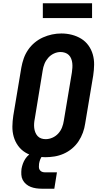

<svg xmlns="http://www.w3.org/2000/svg" viewBox="-20 -950 640 1170"><path d="M256 8Q223 8 191.5 1.5Q160 -5 134 -21Q108 -37 90 -62Q72 -87 63.5 -117Q55 -147 55.5 -179.5Q56 -212 61 -245L110 -538Q115 -566 124.5 -593.5Q134 -621 151 -646Q168 -671 191.5 -690.5Q215 -710 242 -722Q269 -734 297 -740Q325 -746 354 -746Q387 -746 418 -738Q449 -730 475 -714Q501 -698 519 -673Q537 -648 545.5 -618Q554 -588 553.5 -555.5Q553 -523 548 -490L499 -197Q495 -169 485 -141.5Q475 -114 458.5 -89Q442 -64 418.5 -44.5Q395 -25 367.5 -13Q340 -1 311.5 3.5Q283 8 256 8ZM258 -102Q279 -102 299.5 -111Q320 -120 335 -136.5Q350 -153 358 -173.5Q366 -194 369 -215L418 -508Q420 -522 421 -536.5Q422 -551 420.5 -565Q419 -579 414 -592Q409 -605 399.5 -614.5Q390 -624 376.5 -628.5Q363 -633 349 -633Q328 -633 308 -623.5Q288 -614 273.5 -597.5Q259 -581 251 -561Q243 -541 240 -520L192 -227Q189 -213 188 -198.5Q187 -184 188.5 -170.5Q190 -157 195 -144Q200 -131 209 -121Q218 -111 231 -106.5Q244 -102 258 -102ZM236 200Q218 200 200.5 197.5Q183 195 167.5 189Q152 183 139 172Q126 161 118.5 146.5Q111 132 110 114.5Q109 97 111 79Q114 63 119.5 47.5Q125 32 134.5 17.5Q144 3 157.5 -8Q171 -19 186.5 -26Q202 -33 218 -36Q234 -39 250 -39L244 0Q237 0 232.5 7Q228 14 225.5 20.5Q223 27 221 34Q219 41 218 48Q217 57 217 67Q217 77 221.5 84.5Q226 92 234 96Q242 100 252 100H327L311 200ZM541 -840H241V-930H541Z"/></svg>

Font: Iosevka Etoile XBdObl
Style: Regular
Weight: 800
Italic angle: -9°
Designer: Belleve Invis
Foundry: Belleve Invis
Version: Version 15.5.2; ttfautohint (v1.8.4)